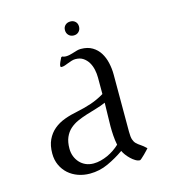

<svg xmlns="http://www.w3.org/2000/svg" viewBox="-87 -597 600 677"><g transform="rotate(-15 213.5 -258.0)"><path d="M273.9 -309.6Q273.9 -323.7 270.8 -338.6Q267.6 -353.5 260.5 -365.5Q253.4 -377.4 241.9 -385.3Q230.5 -393.1 213.4 -393.1Q206.5 -393.1 199.5 -390.9Q192.4 -388.7 185.5 -386Q178.7 -383.3 172.4 -381.1Q166 -378.9 160.2 -378.9Q155.8 -378.9 155.8 -383.3Q155.8 -385.7 157 -389.6Q158.2 -393.6 160.2 -397.7Q162.1 -401.9 164.1 -405.8Q166 -409.7 167 -412.1L170.9 -414.1Q176.8 -411.1 184.1 -411.1Q191.4 -411.1 198.7 -412.8Q206.1 -414.6 212.9 -416.7Q219.7 -418.9 226.8 -420.9Q233.9 -422.9 241.2 -422.9Q266.1 -422.9 283.2 -412.6Q300.3 -402.3 310.5 -385.7Q320.8 -369.1 325.4 -348.1Q330.1 -327.1 330.1 -306.2V-96.7Q330.1 -77.6 333.3 -68.1Q336.4 -58.6 342.5 -52.5Q348.6 -46.4 357.4 -40.8Q366.2 -35.2 377.9 -23.9Q376.5 -22 371.1 -16.4Q365.7 -10.7 359.9 -4.9Q354 1 348.6 5.6Q343.3 10.3 341.8 10.3Q334 10.3 325.4 5.1Q316.9 0 309.1 -7.6Q301.3 -15.1 295.2 -23.4Q289.1 -31.7 286.1 -38.6Q258.3 -19 226.6 -4.4Q194.8 10.3 159.7 10.3Q136.7 10.3 116.7 3.2Q96.7 -3.9 81.5 -17.3Q66.4 -30.8 57.6 -49.8Q48.8 -68.8 48.8 -92.3Q48.8 -121.6 58.6 -142.3Q68.4 -163.1 85.2 -177.2Q102.1 -191.4 124.8 -199.7Q147.5 -208 173.3 -212.9Q200.2 -218.3 225.3 -226.8Q250.5 -235.4 273.9 -249.5ZM277.8 -63.5Q274.4 -80.6 273.2 -97.9Q272 -115.2 272 -132.3Q272 -153.8 272.9 -175Q273.9 -196.3 273.9 -217.8Q256.8 -210.4 238.3 -205.1Q219.7 -199.7 201.9 -194.1Q184.1 -188.5 167.7 -181.2Q151.4 -173.8 138.9 -162.6Q126.5 -151.4 119.1 -134.5Q111.8 -117.7 111.8 -93.3Q111.8 -78.1 116.9 -64.9Q122.1 -51.8 131.1 -42Q140.1 -32.2 152.8 -26.6Q165.5 -21 181.2 -21Q194.3 -21 207.5 -24.4Q220.7 -27.8 233.2 -33.4Q245.6 -39.1 257.1 -46.9Q268.6 -54.7 277.8 -63.5ZM230.5 -525.9Q241.7 -525.9 248.8 -519Q255.9 -512.2 255.9 -501Q255.9 -489.7 248.8 -482.4Q241.7 -475.1 230.5 -475.1Q219.2 -475.1 211.9 -482.4Q204.6 -489.7 204.6 -501Q204.6 -512.2 211.9 -519Q219.2 -525.9 230.5 -525.9Z"/></g></svg>

Font: CAT Linz
Style: Regular
Weight: 400
Designer: Peter Wiegel
Foundry: Peter Wiegel
Version: Version 1.08